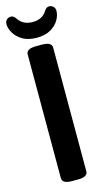

<svg xmlns="http://www.w3.org/2000/svg" viewBox="-137 -922 529 968"><g transform="rotate(-15 127.5 -438.5)"><path d="M115 2Q86 2 73.5 -5.5Q61 -13 61 -27V-673Q61 -687 73.5 -694.5Q86 -702 115 -702H141Q169 -702 181.5 -694.5Q194 -687 194 -673V-27Q194 -13 181.5 -5.5Q169 2 141 2ZM128 -742Q84 -742 55 -759Q26 -776 11.5 -800.5Q-3 -825 -3 -848Q-3 -862 6 -870.5Q15 -879 28 -879Q42 -879 54 -861Q78 -824 128 -824Q180 -824 203 -863Q213 -879 228 -879Q240 -879 249 -870.5Q258 -862 258 -848Q258 -825 244 -800.5Q230 -776 201 -759Q172 -742 128 -742Z"/></g></svg>

Font: Asap Condensed SemiBold
Style: Regular
Weight: 600
Width: 3
Designer: Pablo Cosgaya
Foundry: Omnibus-Type
Version: Version 3.001; ttfautohint (v1.8.4.7-5d5b)